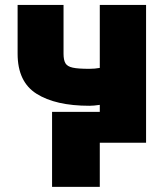

<svg xmlns="http://www.w3.org/2000/svg" viewBox="-20 -565 642 760"><path d="M49.7 -352.3V-545.5H231.5V-352.3Q231.5 -327.4 239 -314.6Q242.9 -308.2 249.8 -304Q256.7 -299.7 268.1 -297.2Q279.5 -294.7 295.6 -293.7Q311.8 -292.6 333.8 -292.6Q344.5 -292.6 354.8 -293.5Q365.1 -294.4 375 -296.2V-545.5H558.2V0H375V174.7H186.1V-122.2H375V-149.9Q362.6 -148.1 352.3 -147.2Q342 -146.3 333.8 -146.3Q199.9 -146.3 124.6 -193.9Q49.7 -241.1 49.7 -352.3Z"/></svg>

Font: Inter P Black
Style: Regular
Weight: 900
Designer: Rasmus Andersson
Foundry: rsms
Version: Version 3.018;git-588b23468